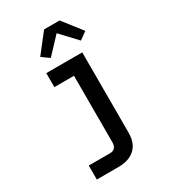

<svg xmlns="http://www.w3.org/2000/svg" viewBox="-232 -876 1064 1202"><g transform="rotate(-30 300.0 -274.5)"><path d="M103 215V114H259Q269 114 278.5 110Q288 106 294 98Q300 90 302 80Q304 70 304 60V-419H162V-520H422V60Q422 82 418 103Q414 124 404 143Q394 162 378 176.5Q362 191 342.5 199.5Q323 208 302 211.5Q281 215 259 215ZM234 -588 180 -627 287 -764H399L506 -627L452 -588L343 -704Z"/></g></svg>

Font: Iosevka Plex Etoile
Style: Bold
Weight: 700
Designer: Belleve Invis
Foundry: Belleve Invis
Version: Version 25.1.1; ttfautohint (v1.8.4)